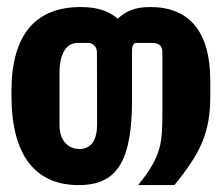

<svg xmlns="http://www.w3.org/2000/svg" viewBox="-20 -536 642 556"><path d="M207.5 0C268.6 0 306.2 -20.5 329.6 -61.5C353 -102.5 362.3 -164.1 362.3 -246.1V-391.6C362.3 -401.4 366.2 -411.6 373.5 -411.6H419.9C439 -411.6 450.2 -405.3 450.2 -384.3V-218.8C450.2 -171.4 450.2 -137.7 441.4 -106C432.6 -74.2 415 -43 379.9 0H484.9C523.9 -47.4 550.3 -86.9 566.4 -126.5C582.5 -165.5 588.9 -206.5 588.9 -257.3V-302.7C588.9 -444.8 527.8 -515.6 415.5 -515.6C370.1 -515.6 345.2 -503.9 320.8 -481.9C293.5 -505.4 259.8 -515.6 213.4 -515.6C81.5 -515.6 13.2 -433.6 13.2 -272.5V-258.3C13.2 -86.9 82 0 207.5 0ZM210 -104.5C177.7 -104.5 152.3 -127.9 152.3 -174.8V-325.7C152.3 -349.1 156.2 -370.6 164.6 -386.2C172.9 -401.9 186.5 -411.6 204.6 -411.6H237.8C241.7 -411.6 247.6 -409.2 252.4 -404.8C257.3 -400.4 260.7 -393.6 260.7 -384.3L261.2 -173.8C260.7 -131.3 244.6 -104.5 210 -104.5Z"/></svg>

Font: Hack
Style: Bold
Weight: 700
Monospace: yes
Designer: Christopher Simpkins
Foundry: Christopher Simpkins
Version: Version 2.010